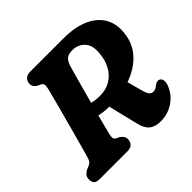

<svg xmlns="http://www.w3.org/2000/svg" viewBox="-175 -880 1074 1074"><g transform="rotate(-45 362.5 -343.0)"><path d="M687.5 -101Q667 -48 621 -17.2Q575 13.5 518.5 13.5Q476.5 13.5 451.8 -5.5Q427 -24.5 415.5 -72L372.5 -248.5Q330 -249 294.5 -257Q284.5 -219 276.5 -187.5Q268.5 -156 264 -138Q259 -114 263 -107.5Q267 -101 275 -96L291 -88.5Q303 -80.5 310.5 -71Q318 -61.5 318 -46.5Q318 -25.5 305.2 -12.8Q292.5 0 267.5 0H47.5Q21.5 0 12.5 -11.5Q3.5 -23 4 -40.5Q3.5 -58.5 13.5 -70.2Q23.5 -82 37 -88L54 -95Q66.5 -100 73.8 -108Q81 -116 86 -134Q92.5 -156.5 104.2 -199Q116 -241.5 130.2 -293.8Q144.5 -346 158.5 -398.5Q172.5 -451 184 -494Q195.5 -537 201 -560.5Q205.5 -581 204 -591Q202.5 -601 188.5 -607.5L172.5 -615Q147 -628.5 147 -652.5Q147 -674 160.2 -687Q173.5 -700 198 -700H461.5Q552 -700 614.2 -672Q676.5 -644 704.5 -592.5Q732.5 -541 721.5 -469.5Q712.5 -401 665.2 -350.5Q618 -300 541.5 -273.5L566 -182.5Q572 -159 581.5 -146Q591 -133 606.5 -133Q616.5 -133 625.2 -137.5Q634 -142 643 -149.5Q649.5 -154.5 658.8 -157.8Q668 -161 676.5 -157.5Q689 -152.5 692.2 -137.2Q695.5 -122 687.5 -101ZM378 -561Q373 -542.5 363 -507.2Q353 -472 340.8 -427.2Q328.5 -382.5 316 -336Q343.5 -328 379 -328Q427.5 -328 463 -349.8Q498.5 -371.5 519 -408.2Q539.5 -445 544 -490Q552.5 -554.5 523.8 -586.5Q495 -618.5 450 -618.5Q414.5 -618.5 400.2 -603Q386 -587.5 378 -561Z"/></g></svg>

Font: Fraunces 72pt S100
Style: Bold Italic
Weight: 700
Italic angle: -16°
Version: Version 1.000; ttfautohint (v1.8.3)